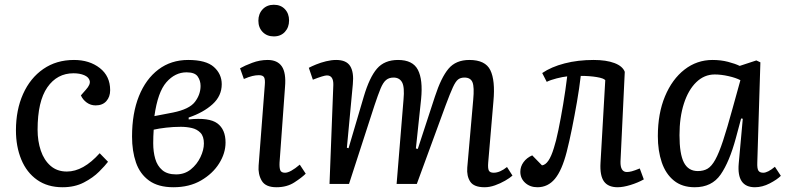

<svg xmlns="http://www.w3.org/2000/svg" viewBox="-20 -773 3308 807"><path d="M291 -521Q356 -521 399.5 -487Q443 -453 443 -394Q443 -366 427 -348Q411 -330 382 -330Q361 -330 344.5 -342Q328 -354 320 -372L341 -396Q361 -418 357 -433.5Q353 -449 334 -457Q315 -465 289 -465Q220 -465 179 -406Q138 -347 138 -228Q138 -180 151.5 -140Q165 -100 192.5 -76Q220 -52 261 -52Q330 -52 399 -129L434 -93Q422 -77 396.5 -51.5Q371 -26 332.5 -6Q294 14 243 14Q180 14 136 -17Q92 -48 69.5 -102.5Q47 -157 47 -225Q47 -311 77 -378Q107 -445 162 -483Q217 -521 291 -521Z M709 14Q645 14 606.5 -14Q568 -42 551.5 -90Q535 -138 535 -199Q535 -297 564 -369Q593 -441 646 -481Q699 -521 771 -521Q846 -521 879 -491.5Q912 -462 912 -419Q912 -370 873.5 -335Q835 -300 773 -279V-271Q859 -280 893.5 -254.5Q928 -229 928 -174Q928 -129 901 -86Q874 -43 825 -14.5Q776 14 709 14ZM629 -285 707 -300Q776 -314 799.5 -345Q823 -376 823 -412Q823 -434 811 -451.5Q799 -469 764 -469Q716 -469 679.5 -427.5Q643 -386 629 -285ZM720 -40Q756 -40 782 -61Q808 -82 822.5 -112.5Q837 -143 837 -170Q837 -200 822.5 -215Q808 -230 786 -235Q764 -240 740 -240Q709 -240 678.5 -236.5Q648 -233 626 -228Q625 -215 624.5 -200Q624 -185 624 -171Q624 -135 632.5 -105.5Q641 -76 662 -58Q683 -40 720 -40Z M1066 -686Q1066 -715 1084 -734Q1102 -753 1131 -753Q1160 -753 1177.5 -734.5Q1195 -716 1195 -687Q1195 -658 1177.5 -639Q1160 -620 1131 -620Q1102 -620 1084 -638.5Q1066 -657 1066 -686ZM1093 -416Q1095 -439 1090 -448Q1085 -457 1068 -457Q1055 -457 1040.5 -453.5Q1026 -450 1005 -441L989 -486Q1008 -497 1040 -509Q1072 -521 1105 -521Q1146 -521 1164.5 -494Q1183 -467 1178 -408L1155 -90Q1154 -68 1158 -57.5Q1162 -47 1178 -47Q1200 -47 1240 -81L1265 -43Q1249 -27 1217.5 -6.5Q1186 14 1142 14Q1096 14 1080 -13.5Q1064 -41 1067 -77Z M1676 -354Q1681 -407 1670 -427Q1659 -447 1634 -447Q1615 -447 1602.5 -436.5Q1590 -426 1579.5 -400.5Q1569 -375 1554 -330L1447 0H1365L1381 -416Q1382 -456 1354 -456Q1341 -456 1295 -438L1278 -488Q1289 -494 1308.5 -502Q1328 -510 1350.5 -515.5Q1373 -521 1393 -521Q1436 -521 1452 -495Q1468 -469 1463 -419L1438 -152L1445 -150L1509 -367Q1533 -448 1564.5 -484.5Q1596 -521 1653 -521Q1715 -521 1736.5 -479.5Q1758 -438 1750 -357L1728 -149L1736 -147L1808 -367Q1834 -447 1865 -484Q1896 -521 1953 -521Q2020 -521 2041 -478Q2062 -435 2054 -348L2032 -90Q2030 -66 2034.5 -56.5Q2039 -47 2055 -47Q2081 -47 2111 -71L2134 -35Q2123 -25 2103 -13.5Q2083 -2 2060.5 6Q2038 14 2017 14Q1972 14 1956.5 -9.5Q1941 -33 1944 -69L1969 -354Q1974 -407 1966 -427Q1958 -447 1932 -447Q1916 -447 1905.5 -439Q1895 -431 1883.5 -406Q1872 -381 1853 -330L1732 0H1647Z M2259 -466Q2297 -492 2353 -506.5Q2409 -521 2475 -521Q2528 -521 2562.5 -508Q2597 -495 2606 -471L2588 -94Q2587 -50 2615 -50Q2624 -50 2635.5 -53Q2647 -56 2669 -65L2686 -19Q2661 -5 2630 4.5Q2599 14 2576 14Q2536 14 2518.5 -10.5Q2501 -35 2504 -88L2524 -436Q2518 -444 2488.5 -449Q2459 -454 2421 -454Q2415 -402 2405 -344.5Q2395 -287 2384 -232.5Q2373 -178 2362 -135Q2342 -57 2312.5 -21.5Q2283 14 2239 14Q2208 14 2187.5 -4.5Q2167 -23 2167 -51Q2167 -73 2180.5 -91.5Q2194 -110 2217 -120L2258 -78Q2287 -81 2308 -151Q2317 -178 2327 -226.5Q2337 -275 2347 -334.5Q2357 -394 2364 -452Q2345 -450 2319.5 -443.5Q2294 -437 2278 -429Z M3163 -90Q3162 -65 3167.5 -56Q3173 -47 3188 -47Q3207 -47 3237 -72L3262 -34Q3246 -18 3215 -2Q3184 14 3153 14Q3076 14 3085 -86L3102 -274L3095 -275L3073 -193Q3046 -93 3009 -39.5Q2972 14 2900 14Q2847 14 2812.5 -14Q2778 -42 2761.5 -90.5Q2745 -139 2745 -201Q2745 -296 2775 -368Q2805 -440 2857 -480.5Q2909 -521 2975 -521Q3010 -521 3040.5 -513Q3071 -505 3089 -496L3159 -519L3176 -511ZM2913 -54Q2937 -54 2954 -64Q2971 -74 2986.5 -102Q3002 -130 3019 -181.5Q3036 -233 3059 -317L3092 -436Q3073 -446 3042 -453Q3011 -460 2984 -460Q2940 -460 2906.5 -427.5Q2873 -395 2854.5 -337.5Q2836 -280 2836 -205Q2836 -126 2854.5 -90Q2873 -54 2913 -54Z"/></svg>

Font: Literata 12pt
Style: Italic
Weight: 400
Italic angle: -2°
Designer: Latin by Veronika Burian and Jose Scaglione. Greek by Irene Vlachou. Cyrillic by Vera Evstafieva
Foundry: TypeTogether
Version: Version 3.002